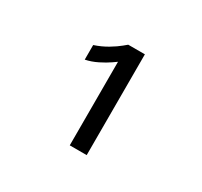

<svg xmlns="http://www.w3.org/2000/svg" viewBox="-83 -790 575 546"><g transform="rotate(30 205.0 -516.5)"><path d="M197.3 -350.6V-625Q197.3 -625 184.1 -615.7Q170.9 -606.4 151.4 -596.7Q131.8 -586.9 112.3 -583V-630.9Q135.7 -638.7 155.3 -650.4Q174.8 -662.1 186.5 -671.9Q198.2 -681.6 198.2 -681.6H252.9V-350.6Z"/></g></svg>

Font: Namkio Khamti
Style: Regular
Weight: 400
Designer: Debbi Hosken
Foundry: SIL International
Version: Version 3.917